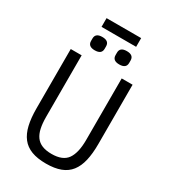

<svg xmlns="http://www.w3.org/2000/svg" viewBox="-235 -1095 1081 1221"><g transform="rotate(30 305.5 -485.0)"><path d="M158 -698V-246Q158 -199 165.5 -164Q173 -129 190 -105.5Q207 -82 235.5 -70.5Q264 -59 305 -59Q387 -59 419.5 -105.5Q452 -152 452 -246V-698H532V-262Q532 -192 520 -140.5Q508 -89 481.5 -55Q455 -21 411.5 -4.5Q368 12 305 12Q242 12 198.5 -4.5Q155 -21 128.5 -55Q102 -89 90 -140.5Q78 -192 78 -262V-698ZM177 -982H431V-918H177ZM214 -767Q164 -767 164 -807V-825Q164 -865 214 -865Q264 -865 264 -825V-807Q264 -767 214 -767ZM394 -767Q344 -767 344 -807V-825Q344 -865 394 -865Q444 -865 444 -825V-807Q444 -767 394 -767Z"/></g></svg>

Font: IBM Plex Sans Cond
Style: Regular
Weight: 400
Width: 3
Designer: Mike Abbink, Paul van der Laan, Pieter van Rosmalen
Foundry: Bold Monday
Version: Version 1.3